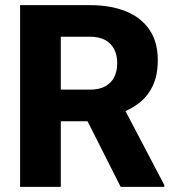

<svg xmlns="http://www.w3.org/2000/svg" viewBox="-20 -731 686 751"><path d="M58.6 -710.9H331.5Q413.1 -710.9 472.9 -686.5Q532.7 -662.1 564.9 -614.3Q597.2 -566.4 597.2 -496.1Q597.2 -437.5 578.1 -396.5Q559.1 -355.5 524.7 -328.6Q490.2 -301.8 444.3 -285.2L392.6 -256.8H160.2L159.2 -380.4H332Q367.7 -380.4 391.1 -393.1Q414.6 -405.8 426.5 -429Q438.5 -452.1 438.5 -483.4Q438.5 -515.6 426.3 -539.1Q414.1 -562.5 390.4 -575Q366.7 -587.4 331.5 -587.4H217.8V0H58.6ZM452.1 0 292.5 -315.9 460.4 -316.4 622.6 -7.3V0Z"/></svg>

Font: Roboto ExtraBold
Style: Regular
Weight: 800
Designer: Christian Robertson
Foundry: Google
Version: Version 3.009; 2024